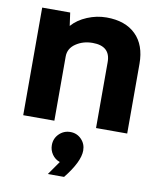

<svg xmlns="http://www.w3.org/2000/svg" viewBox="-90 -626 786 966"><g transform="rotate(10 302.5 -143.5)"><path d="M376 -557.1Q472.2 -557.1 525.6 -504.6Q579.1 -452.1 579.1 -356V0H419.9V-336.9Q419.9 -418.9 329.1 -418.9Q280.3 -418.9 243.7 -394Q207 -369.1 207 -328.1V0H47.9V-549.8H190.9L200.2 -482.9Q230 -517.1 278.1 -537.1Q326.2 -557.1 376 -557.1ZM270 200.2Q245.1 191.4 230.5 170.2Q215.8 148.9 215.8 123Q215.8 88.9 239.5 65.4Q263.2 42 296.9 42Q330.1 42 353 65.4Q376 88.9 376 123Q376 180.2 304.2 270H221.2Z"/></g></svg>

Font: Oakes Grotesk
Style: Bold
Weight: 700
Designer: Samuel Oakes
Foundry: Samuel Oakes
Version: Version 1.0 | wf-rip DC20170320